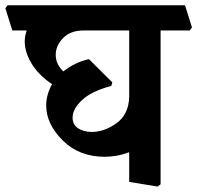

<svg xmlns="http://www.w3.org/2000/svg" viewBox="-46 -669 737 717"><path d="M645 -649.4 670.9 -566.4 662.6 -555.2H553.7V19L543 27.8L436.5 10.3V-100.6Q411.1 -91.3 388.7 -87.4Q366.2 -83.5 345.2 -83.5Q249.5 -83.5 188 -144.8Q126.5 -206.1 126.5 -275.4Q126.5 -294.9 132.1 -315.4Q137.7 -335.9 148.4 -354.5Q97.2 -389.6 71.8 -431.9Q46.4 -474.1 46.4 -513.7Q46.4 -524.4 48.3 -534.9Q50.3 -545.4 53.7 -555.2H0L-25.9 -638.2L-17.6 -649.4ZM436.5 -555.2H265.6Q217.8 -555.2 189.9 -527.1Q162.1 -499 162.1 -463.9Q162.1 -447.3 168.9 -431.9Q175.8 -416.5 190.4 -402.3Q210 -418 234.1 -429.9Q258.3 -441.9 286.1 -448.2L373.5 -361.3L369.6 -348.1Q295.9 -328.6 260.5 -295.4Q225.1 -262.2 225.1 -230Q225.1 -203.6 245.6 -189.9Q266.1 -176.3 296.9 -176.3Q343.8 -176.3 389.2 -209Q434.6 -241.7 436.5 -307.6Z"/></svg>

Font: Sitara
Style: Bold
Weight: 700
Designer: Neelakash Kshetrimayum
Foundry: Neelakash Kshetrimayum
Version: Version 1.000;PS Version 1.000;PS 1.0;hotconv 1.;hotconv 1.0